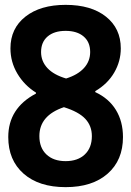

<svg xmlns="http://www.w3.org/2000/svg" viewBox="-20 -760 540 790"><path d="M250 10Q140 10 77 -45.5Q14 -101 14 -196Q14 -315 128 -375V-379Q80 -409 51.5 -457Q23 -505 23 -561Q23 -643 84.5 -691.5Q146 -740 250 -740Q355 -740 416 -691.5Q477 -643 477 -561Q477 -508 450 -461.5Q423 -415 372 -385V-381Q428 -355 457 -307.5Q486 -260 486 -196Q486 -101 423 -45.5Q360 10 250 10ZM250 -97Q300 -97 329 -124.5Q358 -152 358 -200Q358 -242 331 -271Q304 -300 243 -319Q142 -285 142 -200Q142 -152 171 -124.5Q200 -97 250 -97ZM252 -437Q300 -452 325.5 -480Q351 -508 351 -546Q351 -587 324 -610Q297 -633 250 -633Q203 -633 176 -610Q149 -587 149 -546Q149 -508 175 -480Q201 -452 252 -437Z"/></svg>

Font: M PLUS 1 Code SemiBold
Style: Regular
Weight: 600
Designer: Coji Morishita
Foundry: UNDERFOREST DESIGN
Version: Version 1.005